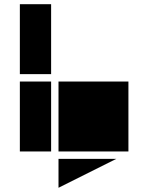

<svg xmlns="http://www.w3.org/2000/svg" viewBox="-20 -717 702 909"><path d="M222 -366H74V-697H222ZM588 0H257V-331H588ZM222 0H74V-331H222ZM257 172V35H531Z"/></svg>

Font: Geotalism
Style: Regular
Weight: 400
Designer: GGBotNet
Foundry: GGBotNet
Version: 1.00